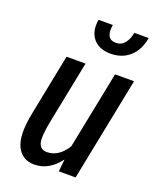

<svg xmlns="http://www.w3.org/2000/svg" viewBox="-141 -829 742 919"><g transform="rotate(20 230.0 -369.0)"><path d="M183.1 -66.9Q243.2 -66.9 284.2 -132.8L363.3 -528.3H460L354.5 0H269L275.4 -61L274.4 -61.5Q220.7 9.8 146.5 9.8Q84.5 9.8 57.6 -44.9Q30.8 -99.6 54.2 -216.3L116.2 -528.3H212.9L150.4 -215.3Q132.3 -126.5 141.6 -96.7Q150.9 -66.9 183.1 -66.9ZM199.7 -746.6H272.5Q259.8 -671.4 314.9 -671.4Q342.3 -671.4 359.4 -692.4Q376.5 -713.4 381.8 -746.6H455.1Q444.8 -683.6 405.3 -648.4Q365.7 -613.3 307.1 -613.8Q248.5 -614.3 219.2 -650.4Q189.9 -686.5 199.7 -746.6Z"/></g></svg>

Font: RobotoCondensed-Italic
Style: Italic
Weight: 400
Designer: Google
Version: Version 1.200311; 2013